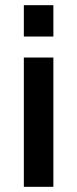

<svg xmlns="http://www.w3.org/2000/svg" viewBox="-20 -721 297 741"><path d="M72 0V-499H186V0ZM72 -580V-701H186V-580Z"/></svg>

Font: TypoPRO Titillium Text
Style: 800 wt
Weight: 800
Designer: Accademia di Belle Arti di Urbino and others
Foundry: Accademia di Belle Arti di Urbino and others.
Version: Version 25.000